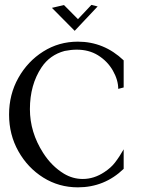

<svg xmlns="http://www.w3.org/2000/svg" viewBox="-20 -764 584 796"><path d="M302.7 12.7Q224.1 12.7 159.4 -27.8Q94.7 -68.4 56.2 -137Q17.6 -205.6 17.6 -289.1Q17.6 -372.6 56.2 -441.2Q94.7 -509.8 159.4 -550.5Q224.1 -591.3 302.7 -591.3Q411.1 -591.3 492.7 -513.7V-401.4L470.2 -395.5Q470.2 -432.1 448 -471.2Q425.8 -510.3 385.7 -535.2Q348.1 -558.1 298.3 -558.1Q274.4 -558.1 247.6 -552.7Q186.5 -536.1 152.3 -484.9Q104 -412.6 104 -311.5Q104 -215.8 158.7 -130.4Q193.8 -75.2 245.1 -43.9Q281.7 -22 323.2 -22Q370.1 -22 413.1 -50.8Q440.4 -68.8 456.5 -89.8Q476.1 -115.2 492.7 -145V-64Q413.1 12.7 302.7 12.7ZM289.6 -636.2 195.3 -731.4 245.1 -743.2 303.2 -684.6 358.9 -743.7 384.8 -737.3Z"/></svg>

Font: Quaaykop
Style: Regular
Weight: 400
Designer: Tup Wanders
Foundry: Free font, DO NOT SELL
Version: Version 1.00;July 31, 2023;FontCreator 11.5.0.2430 64-bit